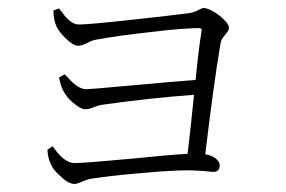

<svg xmlns="http://www.w3.org/2000/svg" viewBox="-20 -485 712 478"><path d="M166 -27C169 -27 176 -29 185 -33C194 -37 201 -39 206 -40C240 -45 282 -50 331 -54C382 -59 423 -61 452 -61C461 -61 473 -60 490 -59C500 -58 507 -57 511 -57C522 -57 527 -63 527 -74C527 -86 511 -98 491 -101C504 -208 516 -300 529 -377C530 -384 534 -391 541 -399C547 -406 550 -411 550 -416C550 -432 507 -465 487 -465C484 -465 479 -463 474 -460C466 -456 458 -453 449 -452C419 -448 373 -443 310 -436C237 -428 193 -424 176 -424C163 -424 149 -434 134 -455C131 -459 128 -462 127 -464L113 -459C113 -446 115 -434 119 -423C122 -414 130 -403 142 -391C155 -378 166 -371 175 -371C180 -371 187 -373 197 -378C206 -383 213 -385 218 -386C255 -393 300 -399 353 -405C410 -412 451 -415 475 -415C481 -415 483 -413 482 -409C477 -379 472 -338 467 -286C436 -284 382 -279 304 -272C239 -266 202 -263 194 -263C181 -263 165 -273 148 -293C145 -296 142 -299 141 -300L127 -292C130 -276 134 -265 138 -258C143 -249 150 -239 161 -230C174 -219 184 -213 193 -213C197 -213 203 -214 211 -217C220 -221 227 -223 233 -224C318 -236 394 -244 463 -249C458 -200 453 -151 447 -102C423 -101 377 -97 308 -90C231 -83 183 -79 165 -79C150 -79 133 -91 116 -114C114 -117 112 -120 111 -121L98 -112C99 -97 102 -85 107 -76C110 -67 118 -57 131 -46C144 -33 156 -27 166 -27Z"/></svg>

Font: AllPunType ExtraLight
Style: Regular
Weight: 280
Version: 1.0